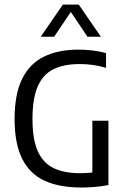

<svg xmlns="http://www.w3.org/2000/svg" viewBox="-20 -821 553 846"><path d="M338.2 5.3Q242 5.3 176.6 -24.6Q111.2 -54.5 77.8 -121.1Q44.3 -187.6 44.3 -297Q44.3 -406.4 77.6 -473.6Q110.9 -540.8 173.7 -571.5Q236.6 -602.3 325.1 -602.3Q357.5 -602.3 388.5 -598.6Q419.5 -595 447.2 -586.8V-522.1Q416.9 -531.1 388.1 -535Q359.3 -538.8 330.6 -538.8Q262.8 -538.8 216.7 -516.6Q170.5 -494.4 146.8 -441.5Q123.1 -388.6 123.1 -296.5Q123.1 -206.7 146.6 -154.5Q170.1 -102.4 216.6 -80.1Q263.2 -57.9 332.3 -57.9Q352.5 -57.9 372.2 -59.5Q391.9 -61.1 409.6 -64.6L387 -42.2V-289H457.8V-5.5Q424.8 0.5 395.6 2.9Q366.4 5.3 338.2 5.3ZM159.5 -659.1 257 -800.8H327L424.5 -659.1H365.5L286.2 -777H297.8L218.5 -659.1Z"/></svg>

Font: Encode Sans SC Condensed Thin
Style: Regular
Weight: 100
Width: 3
Designer: Multiple Designers
Foundry: Impallari Type
Version: Version 3.002